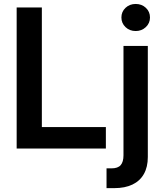

<svg xmlns="http://www.w3.org/2000/svg" viewBox="-20 -766 842 990"><path d="M65.9 0V-727.5H195.8V-110.8H525.9V0ZM616.7 -529.3H742.2V43.5Q742.2 95.2 721.9 131.1Q701.7 167 663.1 185.5Q624.5 204.1 568.8 204.1H529.3V102.1H554.7Q587.9 102.1 602.3 85.4Q616.7 68.8 616.7 34.7ZM679.7 -606Q648.4 -606 627.2 -626.2Q606 -646.5 606 -675.8Q606 -705.6 627.2 -725.6Q648.4 -745.6 679.7 -745.6Q710.9 -745.6 732.2 -725.6Q753.4 -705.6 753.4 -675.8Q753.4 -646.5 731.9 -626.2Q710.4 -606 679.7 -606Z"/></svg>

Font: Inter 24pt SemiBold
Style: Regular
Weight: 600
Designer: Rasmus Andersson
Foundry: rsms
Version: Version 4.001;git-66647c0bb